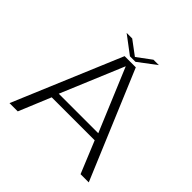

<svg xmlns="http://www.w3.org/2000/svg" viewBox="-196 -958 1134 1134"><g transform="rotate(45 371.0 -391.0)"><path d="M39.5 0H108.5L191.5 -200.5H550.5L633 0H701.5L417.5 -677H324ZM206 -245 370.5 -638.5H371.5L536 -245ZM347 -698.5H393L504.5 -782.5H459.5L370.5 -716.5L282 -782.5H235.5Z"/></g></svg>

Font: Anybody SemiExpanded Light
Style: Regular
Weight: 300
Width: 6
Version: Version 1.113;gftools[0.9.25]